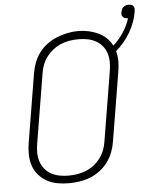

<svg xmlns="http://www.w3.org/2000/svg" viewBox="-58 -903 768 960"><g transform="rotate(-5 326.0 -423.5)"><path d="M249 8Q220 8 191.5 3Q163 -2 139 -15.5Q115 -29 97 -50Q79 -71 70.5 -97Q62 -123 61.5 -152.5Q61 -182 66 -211L123 -556Q127 -582 137 -608Q147 -634 164 -657Q181 -680 204.5 -697Q228 -714 254 -724.5Q280 -735 306.5 -740.5Q333 -746 361 -746Q387 -746 412.5 -740.5Q438 -735 460.5 -724.5Q483 -714 501 -697Q519 -680 530 -658Q560 -685 582 -718.5Q604 -752 615 -788Q614 -788 613 -788Q612 -788 612 -788Q605 -788 599 -790.5Q593 -793 589 -797.5Q585 -802 584 -808.5Q583 -815 585 -822Q586 -828 589 -835Q592 -842 597.5 -846.5Q603 -851 610 -853Q617 -855 624 -855Q631 -855 637.5 -853Q644 -851 648 -845.5Q652 -840 652 -833Q652 -826 651 -819Q647 -792 637.5 -766.5Q628 -741 614 -716.5Q600 -692 581.5 -670Q563 -648 541 -629Q548 -605 548 -578Q548 -551 543 -524L486 -179Q482 -153 472 -127Q462 -101 445 -78Q428 -55 404.5 -37.5Q381 -20 355 -10Q329 0 302 4Q275 8 249 8ZM249 -30Q272 -30 294 -33.5Q316 -37 337.5 -45.5Q359 -54 378 -68.5Q397 -83 411 -102Q425 -121 433 -142.5Q441 -164 444 -186L501 -531Q505 -554 505 -577Q505 -600 498.5 -621Q492 -642 478 -659Q464 -676 444.5 -686.5Q425 -697 403 -701Q381 -705 358 -705Q335 -705 313.5 -701.5Q292 -698 270.5 -689Q249 -680 230.5 -665.5Q212 -651 198 -632.5Q184 -614 176 -592.5Q168 -571 165 -549L108 -204Q104 -181 104 -158.5Q104 -136 110.5 -115Q117 -94 130.5 -77Q144 -60 163 -49.5Q182 -39 204 -34.5Q226 -30 249 -30Z"/></g></svg>

Font: Iosevka Curly XLtExObl
Style: Regular
Weight: 200
Width: 7
Italic angle: -9°
Monospace: yes
Designer: Belleve Invis
Foundry: Belleve Invis
Version: Version 11.0.1; ttfautohint (v1.8.3)